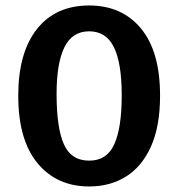

<svg xmlns="http://www.w3.org/2000/svg" viewBox="-20 -671 654 704"><path d="M307.1 12.7Q188 12.7 117.4 -72.8Q46.9 -158.2 46.9 -320.3Q46.9 -477.5 115.2 -564.2Q183.6 -650.9 307.1 -650.9Q426.8 -650.9 496.8 -566.7Q566.9 -482.4 566.9 -320.3Q566.9 -208 533.7 -134Q500.5 -60.1 442.1 -23.7Q383.8 12.7 307.1 12.7ZM307.1 -82Q371.6 -82 398.9 -141.8Q426.3 -201.7 426.3 -320.8Q426.3 -440.4 397.5 -498.3Q368.7 -556.2 307.1 -556.2Q245.1 -556.2 216.3 -498Q187.5 -439.9 187.5 -326.2Q187.5 -202.6 214.1 -142.3Q240.7 -82 307.1 -82Z"/></svg>

Font: Kameron
Style: Bold
Weight: 700
Designer: Vernon Adams
Foundry: Vernon Adams
Version: Version 1.100